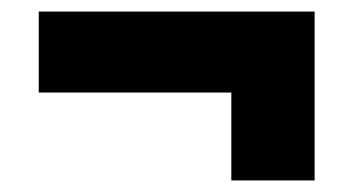

<svg xmlns="http://www.w3.org/2000/svg" viewBox="-20 -482 611 332"><path d="M47 -322V-462H524V-322ZM380 -435H524V-170H380Z"/></svg>

Font: Outfit Thin ExtraBold
Style: Regular
Weight: 800
Version: Version 1.100;gftools[0.9.27]